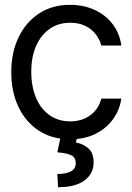

<svg xmlns="http://www.w3.org/2000/svg" viewBox="-20 -573 555 806"><path d="M274.4 11.7Q198.2 11.7 142.8 -24.7Q87.4 -61 57.4 -124.5Q27.3 -188 27.3 -269.5Q27.3 -353 58.1 -416.7Q88.9 -480.5 144.3 -516.6Q199.7 -552.7 273.4 -552.7Q331.1 -552.7 377.2 -531.5Q423.3 -510.3 452.9 -471.7Q482.4 -433.1 489.3 -381.8H405.3Q398.9 -406.7 382.3 -428.7Q365.7 -450.7 338.6 -464.1Q311.5 -477.5 274.4 -477.5Q225.6 -477.5 189 -452.1Q152.3 -426.8 131.8 -380.6Q111.3 -334.5 111.3 -272.5Q111.3 -209.5 131.3 -162.4Q151.4 -115.2 188.2 -89.4Q225.1 -63.5 274.4 -63.5Q323.7 -63.5 358.9 -89.1Q394 -114.7 405.3 -159.2H489.3Q482.4 -110.8 454.3 -72.3Q426.3 -33.7 380.6 -11Q335 11.7 274.4 11.7ZM235.4 -2.9H304.7L298.8 25.4Q326.7 29.8 349.9 48.8Q373 67.9 373 109.4Q373 155.3 335.2 184.1Q297.4 212.9 223.6 212.9L220.7 157.2Q253.9 157.7 275.9 147.2Q297.9 136.7 297.9 112.3Q297.9 87.9 279.5 78.9Q261.2 69.8 220.7 66.4Z"/></svg>

Font: Inter Tight
Style: Regular
Weight: 400
Designer: Rasmus Andersson
Foundry: rsms
Version: Version 3.002